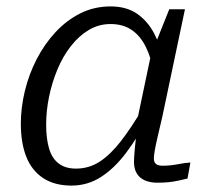

<svg xmlns="http://www.w3.org/2000/svg" viewBox="-20 -567 657 599"><path d="M490 -376 461 -337Q452 -386 435 -420.5Q418 -455 391 -473.5Q364 -492 325 -492Q288 -492 257 -473.5Q226 -455 201 -423Q176 -391 159 -350Q142 -309 133 -265Q124 -221 124 -178Q124 -135 133 -104Q142 -73 163 -57Q184 -41 217 -41Q258 -41 291.5 -63Q325 -85 357.5 -127Q390 -169 426 -230L441 -200Q409 -137 372.5 -89Q336 -41 294.5 -14.5Q253 12 203 12Q150 12 114.5 -11.5Q79 -35 62 -78Q45 -121 45 -181Q45 -231 57.5 -283Q70 -335 94.5 -382.5Q119 -430 153.5 -467Q188 -504 231 -525.5Q274 -547 325 -547Q374 -547 407 -524.5Q440 -502 460.5 -463.5Q481 -425 490 -376ZM557 -538 486 -201Q477 -163 471 -137Q465 -111 462.5 -95.5Q460 -80 460 -73Q460 -61 466.5 -55.5Q473 -50 487 -50Q511 -50 534 -54.5Q557 -59 574 -60L565 -10Q552 -7 536.5 -3.5Q521 0 505 1.5Q489 3 471 3Q449 3 432.5 -4Q416 -11 407 -25.5Q398 -40 398 -62Q398 -74 400.5 -102.5Q403 -131 408 -165L402 -163L453 -406L458 -413L508 -538Z"/></svg>

Font: Roboto Serif 20pt Light
Style: Italic
Weight: 300
Italic angle: -10°
Version: Version 1.007